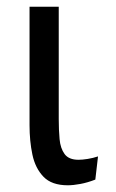

<svg xmlns="http://www.w3.org/2000/svg" viewBox="-20 -540 346 572"><path d="M264 -5Q241 4 219.5 8Q198 12 182 12Q134 12 109.5 -13.5Q85 -39 76.5 -79.5Q68 -120 68 -167V-520H155V-185Q155 -153 157.5 -125.5Q160 -98 172.5 -81Q185 -64 214 -64Q225 -64 241 -66.5Q257 -69 272 -74Z"/></svg>

Font: Murecho
Style: Regular
Weight: 400
Designer: Neil Summerour
Foundry: Positype
Version: Version 1.010; ttfautohint (v1.8.3)